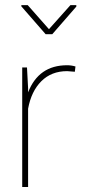

<svg xmlns="http://www.w3.org/2000/svg" viewBox="-20 -744 341 764"><path d="M91.8 0H68.4V-475.6H87.4L91.8 -393.1V-376.5Q133.8 -484.4 247.1 -484.4Q263.7 -484.4 280.3 -479.5L277.8 -458.5L247.1 -460.9Q184.6 -460.9 144.5 -420.9Q104.5 -380.9 91.8 -311.5ZM283.7 -723.6V-717.8L188 -607.9H161.6L64.9 -718.8V-723.6H90.3L174.8 -627.9L260.3 -723.6Z"/></svg>

Font: Yantramanav Thin
Style: Regular
Weight: 250
Version: Version 1.001;PS 1.0;hotconv 1.0.72;makeotf.lib2.5.5900; ttf